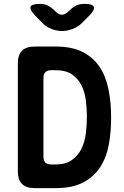

<svg xmlns="http://www.w3.org/2000/svg" viewBox="-20 -970 640 990"><path d="M159 0Q115 0 93.5 -21.5Q72 -43 72 -87V-643Q72 -687 93.5 -708.5Q115 -730 159 -730H267Q352 -730 407 -701.5Q462 -673 494.5 -623.5Q527 -574 540 -507Q553 -440 553 -363Q553 -290 541 -224Q529 -158 496.5 -108Q464 -58 408.5 -29Q353 0 267 0ZM204 -162Q204 -142 214 -132Q224 -122 244 -122H267Q318 -122 350 -144.5Q382 -167 399.5 -202Q417 -237 422.5 -281Q428 -325 428 -369Q428 -410 422.5 -453Q417 -496 400 -530Q383 -564 351.5 -586Q320 -608 267 -608H244Q224 -608 214 -598Q204 -588 204 -568ZM186 -950Q208 -950 224.5 -942.5Q241 -935 257 -920L266 -911Q282 -894 299 -894Q316 -894 333 -911L344 -921Q360 -937 377 -943.5Q394 -950 415 -950Q457 -950 463.5 -935Q470 -920 441 -890L405 -854Q383 -831 354 -820.5Q325 -810 300 -810Q275 -810 246 -820.5Q217 -831 196 -854L161 -890Q132 -921 138 -935.5Q144 -950 186 -950Z"/></svg>

Font: Maple Mono NL
Style: Bold
Weight: 700
Monospace: yes
Designer: subframe7536
Version: Version 7.000